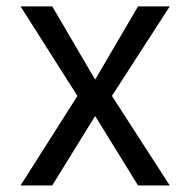

<svg xmlns="http://www.w3.org/2000/svg" viewBox="-20 -565 580 585"><path d="M269.9 -322.4 400.6 -545.5H497.2L321 -272.7L497.2 0H400.6L269.9 -211.6L139.2 0H42.6L215.9 -272.7L42.6 -545.5H139.2Z"/></svg>

Font: Interop
Style: Regular
Weight: 400
Designer: Rasmus Andersson, Google, Jang Haemin
Foundry: jhaemin
Version: Version 1.008